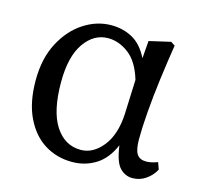

<svg xmlns="http://www.w3.org/2000/svg" viewBox="-80 -576 713 676"><g transform="rotate(15 276.5 -237.5)"><path d="M127 -249Q127 -143 162 -89.5Q197 -36 255 -36Q300 -36 334.5 -79Q369 -122 373 -198L378 -324Q359 -387 323 -414Q287 -441 248 -441Q196 -441 161.5 -391.5Q127 -342 127 -249ZM236 13Q181 13 136.5 -14.5Q92 -42 65.5 -97Q39 -152 39 -232Q39 -312 69.5 -369.5Q100 -427 147.5 -457.5Q195 -488 247 -488Q290 -488 324.5 -469Q359 -450 382 -404L387 -468L465 -486L480 -476Q470 -413 461.5 -347.5Q453 -282 448.5 -224Q444 -166 444 -127Q444 -87 454.5 -71.5Q465 -56 488 -56Q498 -56 509 -58.5Q520 -61 530 -65L539 -40Q527 -17 505 -2Q483 13 457 13Q430 13 410.5 -7.5Q391 -28 383 -87Q361 -35 322.5 -11Q284 13 236 13Z"/></g></svg>

Font: Source Serif Pro
Style: Regular
Weight: 400
Designer: Frank Grießhammer
Foundry: Adobe Systems Incorporated
Version: Version 3.001;hotconv 1.0.111;makeotfexe 2.5.65597